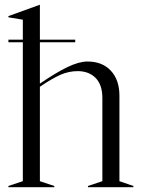

<svg xmlns="http://www.w3.org/2000/svg" viewBox="-20 -779 590 799"><path d="M15 -614H75V-697L15 -707V-712L145 -759H146V-614H293V-603H146V-431Q213 -477 261 -500Q309 -523 344 -523Q406 -523 441.5 -484.5Q477 -446 477 -381V-25L535 -5V0H346V-5L406 -25V-371Q406 -426 378 -454.5Q350 -483 303 -483Q266 -483 231 -467.5Q196 -452 146 -418V-25L206 -5V0H15V-5L75 -25V-603H15Z"/></svg>

Font: Nyght Serif Light
Style: Regular
Weight: 300
Designer: Maksym Kobuzan
Version: Version 0.410